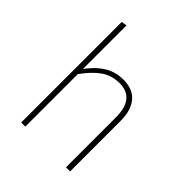

<svg xmlns="http://www.w3.org/2000/svg" viewBox="-204 -865 991 991"><g transform="rotate(45 291.0 -369.5)"><path d="M442 -366Q442 -434 414 -468.5Q386 -503 331 -503Q273 -503 229.5 -472Q186 -441 145 -383L136 -408Q175 -466 223 -498Q271 -530 332 -530Q401 -530 436.5 -488Q472 -446 472 -370V0H442ZM115 0V-734L145 -739V0Z"/></g></svg>

Font: Firava
Style: Regular
Weight: 400
Designer: Carrois Corporate & Edenspiekermann AG
Foundry: Greg Finn Gibson
Version: Version 5.000